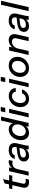

<svg xmlns="http://www.w3.org/2000/svg" viewBox="2095 -2862 778 5008"><g transform="rotate(-90 2484.0 -358.0)"><path d="M234 10Q146 10 112.5 -36.5Q79 -83 98 -164L204 -627L317 -666L198 -151Q189 -113 205.5 -94Q222 -75 266 -75Q286 -75 300.5 -78Q315 -81 326 -85L308 -1Q295 4 277 7Q259 10 234 10ZM56 -427 75 -510H424L406 -427Z M406 0 524 -510H623L594 -383H598L510 0ZM575 -283 589 -405Q616 -457 662.5 -488.5Q709 -520 765 -520Q781 -520 793.5 -517.5Q806 -515 814 -512L791 -414Q782 -418 765 -420.5Q748 -423 733 -423Q669 -423 629.5 -387Q590 -351 575 -283Z M1089 0Q1088 -13 1091 -35.5Q1094 -58 1101 -88L1097 -89L1152 -330Q1159 -360 1152.5 -385Q1146 -410 1124 -424.5Q1102 -439 1061 -439Q1011 -439 980.5 -418.5Q950 -398 939 -362H842Q863 -437 922.5 -478.5Q982 -520 1072 -520Q1147 -520 1191 -493Q1235 -466 1249.5 -419.5Q1264 -373 1251 -315L1198 -88Q1194 -69 1191 -43.5Q1188 -18 1190 0ZM929 10Q859 10 817.5 -26.5Q776 -63 776 -122Q776 -174 802.5 -209.5Q829 -245 879 -266.5Q929 -288 1000 -296L1169 -315L1152 -243L998 -225Q939 -219 909 -196.5Q879 -174 879 -134Q879 -103 901 -87.5Q923 -72 964 -72Q1022 -72 1064 -100.5Q1106 -129 1116 -172L1112 -95Q1084 -47 1037.5 -18.5Q991 10 929 10Z M1682 0 1706 -100 1711 -96Q1684 -45 1635.5 -17.5Q1587 10 1525 10Q1436 10 1384.5 -46Q1333 -102 1333 -200Q1333 -266 1354.5 -323.5Q1376 -381 1414 -425Q1452 -469 1502 -494Q1552 -519 1610 -519Q1661 -519 1698.5 -500Q1736 -481 1757 -447Q1778 -413 1776 -368L1762 -367L1844 -720H1947L1781 0ZM1560 -75Q1591 -75 1618.5 -86.5Q1646 -98 1668.5 -118Q1691 -138 1708 -165Q1725 -192 1734 -224Q1743 -256 1743 -290Q1743 -356 1709.5 -393.5Q1676 -431 1620 -431Q1568 -431 1527.5 -401Q1487 -371 1463.5 -322Q1440 -273 1440 -215Q1440 -150 1472.5 -112.5Q1505 -75 1560 -75Z M1928 0 2045 -510H2149L2032 0ZM2060 -610 2085 -727H2199L2175 -610Z M2408 11Q2344 11 2295.5 -17.5Q2247 -46 2220.5 -96.5Q2194 -147 2194 -213Q2194 -265 2209 -310.5Q2224 -356 2251 -394Q2278 -432 2314.5 -460Q2351 -488 2395 -503.5Q2439 -519 2487 -519Q2531 -519 2568 -505Q2605 -491 2632.5 -466.5Q2660 -442 2675.5 -409Q2691 -376 2691 -336H2593Q2592 -366 2578 -387.5Q2564 -409 2540 -421.5Q2516 -434 2483 -434Q2452 -434 2424.5 -423Q2397 -412 2374.5 -391.5Q2352 -371 2335.5 -343.5Q2319 -316 2310 -282Q2301 -248 2301 -211Q2301 -146 2331 -109.5Q2361 -73 2416 -73Q2464 -73 2501 -99.5Q2538 -126 2558 -173H2656Q2626 -88 2559.5 -38.5Q2493 11 2408 11Z M2714 0 2831 -510H2935L2818 0ZM2846 -610 2871 -727H2985L2961 -610Z M3209 10Q3142 10 3090.5 -19Q3039 -48 3010 -100Q2981 -152 2981 -220Q2981 -283 3004 -337.5Q3027 -392 3067.5 -433Q3108 -474 3161 -497Q3214 -520 3276 -520Q3346 -520 3397.5 -491.5Q3449 -463 3477.5 -412Q3506 -361 3506 -292Q3506 -230 3482.5 -175Q3459 -120 3418 -78.5Q3377 -37 3323.5 -13.5Q3270 10 3209 10ZM3216 -75Q3253 -75 3286.5 -91.5Q3320 -108 3345 -138Q3370 -168 3384.5 -207Q3399 -246 3399 -291Q3399 -358 3364.5 -396.5Q3330 -435 3271 -435Q3233 -435 3199.5 -419Q3166 -403 3141.5 -374Q3117 -345 3102.5 -306Q3088 -267 3088 -222Q3088 -155 3122.5 -115Q3157 -75 3216 -75Z M3554 0 3671 -510H3770L3743 -390H3748L3658 0ZM3915 0 3986 -310Q4000 -372 3977.5 -403.5Q3955 -435 3900 -435Q3835 -435 3787 -393.5Q3739 -352 3722 -279L3737 -403Q3772 -458 3826.5 -489Q3881 -520 3941 -520Q4030 -520 4071 -464.5Q4112 -409 4091 -317L4018 0Z M4469 0Q4468 -13 4471 -35.5Q4474 -58 4481 -88L4477 -89L4532 -330Q4539 -360 4532.5 -385Q4526 -410 4504 -424.5Q4482 -439 4441 -439Q4391 -439 4360.5 -418.5Q4330 -398 4319 -362H4222Q4243 -437 4302.5 -478.5Q4362 -520 4452 -520Q4527 -520 4571 -493Q4615 -466 4629.5 -419.5Q4644 -373 4631 -315L4578 -88Q4574 -69 4571 -43.5Q4568 -18 4570 0ZM4309 10Q4239 10 4197.5 -26.5Q4156 -63 4156 -122Q4156 -174 4182.5 -209.5Q4209 -245 4259 -266.5Q4309 -288 4380 -296L4549 -315L4532 -243L4378 -225Q4319 -219 4289 -196.5Q4259 -174 4259 -134Q4259 -103 4281 -87.5Q4303 -72 4344 -72Q4402 -72 4444 -100.5Q4486 -129 4496 -172L4492 -95Q4464 -47 4417.5 -18.5Q4371 10 4309 10Z M4698 0 4864 -720H4968L4802 0Z"/></g></svg>

Font: Instrument Sans Medium
Style: Italic
Weight: 500
Italic angle: -13°
Designer: Rodrigo Fuenzalida
Foundry: fragTYPE
Version: Version 1.000;gftools[0.9.28]